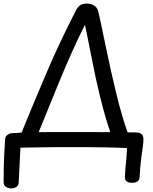

<svg xmlns="http://www.w3.org/2000/svg" viewBox="-46 -808 852 1067"><path d="M148 -22Q142 -5 131 3.5Q120 12 93 11Q81 11 75 4Q69 -3 67 -12.5Q65 -22 65 -29Q65 -41 66.5 -48Q68 -55 72 -66Q142 -239 214.5 -408Q287 -577 374 -746Q385 -769 399 -778.5Q413 -788 435 -788Q457 -789 475 -778.5Q493 -768 499 -748Q509 -708 520 -654Q531 -600 544 -538Q557 -476 571.5 -411Q586 -346 601.5 -283Q617 -220 633.5 -163.5Q650 -107 667 -62Q670 -56 672.5 -49.5Q675 -43 675 -36Q675 -27 670 -18.5Q665 -10 655 -4.5Q645 1 631 1Q614 1 600.5 -8.5Q587 -18 581 -34Q550 -119 527 -205Q504 -291 486.5 -373Q469 -455 454.5 -530.5Q440 -606 426 -670Q386 -591 349 -507.5Q312 -424 277.5 -340Q243 -256 210.5 -175.5Q178 -95 148 -22ZM17 239Q3 239 -11.5 231.5Q-26 224 -26 202Q-26 153 -25 119.5Q-24 86 -23 61Q-22 36 -20.5 14.5Q-19 -7 -18 -31Q-18 -41 -13 -49.5Q-8 -58 4 -63.5Q16 -69 36 -69Q43 -69 51 -66.5Q59 -64 65.5 -57.5Q72 -51 71 -39Q69 -15 68 6Q67 27 65.5 53Q64 79 62.5 115Q61 151 58 205Q57 224 44 231.5Q31 239 17 239ZM707 -72Q726 -72 735.5 -66.5Q745 -61 748 -52.5Q751 -44 751 -35Q751 -19 749 -2.5Q747 14 743.5 36Q740 58 736.5 91Q733 124 730 173Q729 194 717 201Q705 208 692 208Q681 208 670.5 206Q660 204 654 196.5Q648 189 648 173Q649 154 650.5 135.5Q652 117 654 97.5Q656 78 657.5 57.5Q659 37 660 15Q606 12 544 11Q482 10 416 9.5Q350 9 285 9.5Q220 10 160.5 11Q101 12 51 13Q44 13 35 10Q26 7 19.5 -1Q13 -9 13 -23Q13 -43 19 -52Q25 -61 34 -64.5Q43 -68 52 -70Q80 -72 124 -73Q168 -74 223.5 -74Q279 -74 340.5 -74Q402 -74 466 -74Q530 -74 591.5 -73.5Q653 -73 707 -72Z"/></svg>

Font: Playpen Sans
Style: Regular
Weight: 400
Designer: Laura Meseguer, Veronika Burian, José Scaglione, Kostas Bartsokas, Vera Evstafieva, Tom Grace, Yorlmar Campos
Foundry: TypeTogether
Version: Version 2.000